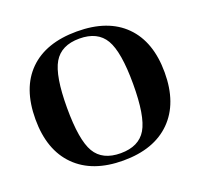

<svg xmlns="http://www.w3.org/2000/svg" viewBox="-111 -730 899 863"><g transform="rotate(-20 339.0 -298.5)"><path d="M30 -299Q30 -448 110.5 -527.5Q191 -607 339 -607Q488 -607 568 -526.5Q648 -446 648 -299Q648 -152 567 -71Q486 10 339 10Q192 10 111 -71Q30 -152 30 -299ZM497 -299Q497 -452 461.5 -512.5Q426 -573 339 -573Q252 -573 216.5 -512.5Q181 -452 181 -299Q181 -145 216.5 -85Q252 -25 339 -25Q426 -25 461.5 -85Q497 -145 497 -299Z"/></g></svg>

Font: UnnaBold
Style: Bold
Weight: 700
Designer: Jorge de Buen Unna
Foundry: Omnibus-Type
Version: Version 2.008;hotconv 1.0.109;makeotfexe 2.5.65596